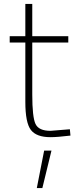

<svg xmlns="http://www.w3.org/2000/svg" viewBox="-20 -683 382 970"><path d="M203 78H240L194 267H166ZM325 -468H143V-206Q143 -91 159.5 -56.5Q176 -22 235 -22L333 -30L336 2Q270 10 235 10Q164 10 136 -26.5Q108 -63 108 -168V-468H29V-500H108V-663H143V-500H325Z"/></svg>

Font: Titillium Web ExtraLight
Style: Regular
Weight: 275
Version: Version 1.002;PS 57.000;hotconv 1.0.70;makeotf.lib2.5.55311